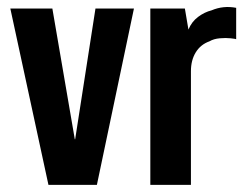

<svg xmlns="http://www.w3.org/2000/svg" viewBox="-20 -519 686 539"><path d="M116 0 9 -495H127L190 -128H191L248 -495H356L252 0Z M402 0V-495H499L509 -436Q518 -458 536 -471.5Q554 -485 574 -490Q607 -504 643 -497V-409Q641 -410 627.5 -411.5Q614 -413 597 -411.5Q580 -410 568 -403Q543 -394 529.5 -372Q516 -350 516 -319V0Z"/></svg>

Font: Alumni Sans
Style: Bold
Weight: 700
Designer: Robert E. Leuschke
Foundry: Robert E. Leuschke
Version: Version 1.018